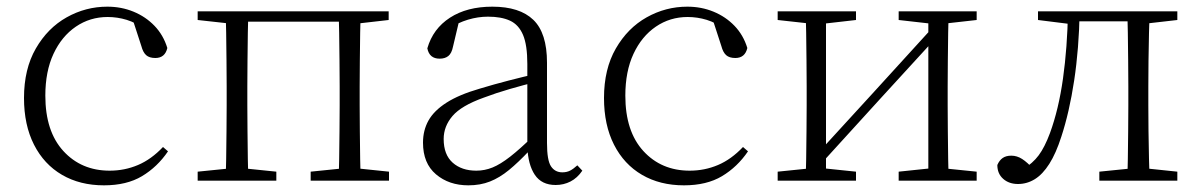

<svg xmlns="http://www.w3.org/2000/svg" viewBox="-20 -542 3601 576"><path d="M292 14Q220 14 166 -17.5Q112 -49 82 -108Q52 -167 52 -248Q52 -335 87.5 -396.5Q123 -458 180 -490Q237 -522 302 -522Q344 -522 380.5 -507Q417 -492 443.5 -464.5Q470 -437 482 -398Q475 -368 446 -368Q428 -368 418.5 -376.5Q409 -385 404 -404L376 -490L419 -452Q388 -474 360 -482.5Q332 -491 303 -491Q250 -491 207.5 -462Q165 -433 140.5 -380.5Q116 -328 116 -255Q116 -148 170 -89Q224 -30 309 -30Q354 -30 394 -47Q434 -64 469 -101L484 -88Q452 -41 406 -13.5Q360 14 292 14Z M657 0Q658 -24 658.5 -64.5Q659 -105 659.5 -148.5Q660 -192 660 -226V-283Q660 -316 659.5 -359.5Q659 -403 658.5 -443.5Q658 -484 657 -508H725Q724 -484 723.5 -443.5Q723 -403 722.5 -359.5Q722 -316 722 -283V-226Q722 -192 722.5 -148.5Q723 -105 723.5 -64.5Q724 -24 725 0ZM996 0Q997 -24 997.5 -64.5Q998 -105 998.5 -148.5Q999 -192 999 -226V-283Q999 -316 998.5 -359.5Q998 -403 997.5 -443.5Q997 -484 996 -508H1062Q1061 -484 1060.5 -443.5Q1060 -403 1059.5 -359.5Q1059 -316 1059 -283V-226Q1059 -192 1059.5 -148.5Q1060 -105 1060.5 -64.5Q1061 -24 1062 0ZM573 0V-27L682 -38H702L809 -27V0ZM912 0V-27L1020 -38H1041L1147 -27V0ZM573 -482V-508H690V-470H682ZM1029 -470V-508H1146V-482L1041 -470ZM690 -477V-508H1029V-477Z M1385 14Q1327 14 1288 -19Q1249 -52 1249 -114Q1249 -151 1265.5 -180.5Q1282 -210 1319.5 -234Q1357 -258 1419 -276Q1462 -289 1506.5 -300.5Q1551 -312 1591 -321V-297Q1551 -287 1509.5 -275Q1468 -263 1431 -249Q1364 -225 1337.5 -194Q1311 -163 1311 -125Q1311 -78 1338 -54Q1365 -30 1409 -30Q1434 -30 1457.5 -39.5Q1481 -49 1510.5 -72Q1540 -95 1580 -134L1586 -89H1567Q1535 -55 1507 -32Q1479 -9 1450 2.5Q1421 14 1385 14ZM1647 13Q1605 13 1584.5 -17.5Q1564 -48 1562 -102V-106V-350Q1562 -407 1549 -437.5Q1536 -468 1510 -480Q1484 -492 1444 -492Q1414 -492 1384 -483Q1354 -474 1322 -454L1358 -482L1339 -402Q1335 -382 1325 -374Q1315 -366 1299 -366Q1268 -366 1262 -397Q1279 -456 1330 -489Q1381 -522 1457 -522Q1539 -522 1580 -482.5Q1621 -443 1621 -354V-113Q1621 -61 1633 -43Q1645 -25 1667 -25Q1680 -25 1690 -30Q1700 -35 1712 -46L1727 -30Q1712 -8 1691.5 2.5Q1671 13 1647 13Z M2032 14Q1960 14 1906 -17.5Q1852 -49 1822 -108Q1792 -167 1792 -248Q1792 -335 1827.5 -396.5Q1863 -458 1920 -490Q1977 -522 2042 -522Q2084 -522 2120.5 -507Q2157 -492 2183.5 -464.5Q2210 -437 2222 -398Q2215 -368 2186 -368Q2168 -368 2158.5 -376.5Q2149 -385 2144 -404L2116 -490L2159 -452Q2128 -474 2100 -482.5Q2072 -491 2043 -491Q1990 -491 1947.5 -462Q1905 -433 1880.5 -380.5Q1856 -328 1856 -255Q1856 -148 1910 -89Q1964 -30 2049 -30Q2094 -30 2134 -47Q2174 -64 2209 -101L2224 -88Q2192 -41 2146 -13.5Q2100 14 2032 14Z M2313 0V-27L2421 -38H2442L2548 -27V0ZM2676 0V-27L2781 -38H2802L2910 -27V0ZM2397 0Q2398 -24 2398.5 -64.5Q2399 -105 2399.5 -148.5Q2400 -192 2400 -226V-283Q2400 -316 2399.5 -359.5Q2399 -403 2398.5 -443.5Q2398 -484 2397 -508H2458V0ZM2438 -45 2408 -61H2414L2598 -262L2783 -465L2811 -447H2805L2621 -246ZM2765 0V-508H2826Q2825 -484 2824.5 -443.5Q2824 -403 2823.5 -359.5Q2823 -316 2823 -283V-226Q2823 -192 2823.5 -148.5Q2824 -105 2824.5 -64.5Q2825 -24 2826 0ZM2313 -482V-508H2548V-482L2443 -470H2422ZM2676 -482V-508H2910V-482L2803 -470H2782Z M3034 10Q3007 10 2989.5 -5.5Q2972 -21 2972 -47Q2978 -61 2988 -68Q2998 -75 3014 -75Q3031 -75 3046.5 -65Q3062 -55 3080 -35V-26H3050V-35Q3078 -52 3096 -76Q3114 -100 3130 -143Q3156 -214 3169 -306.5Q3182 -399 3184 -508H3219Q3217 -396 3202.5 -300.5Q3188 -205 3164 -132Q3148 -82 3128 -50.5Q3108 -19 3084.5 -4.5Q3061 10 3034 10ZM3094 -482V-508H3197V-470H3190ZM3199 -478V-508H3391V-478ZM3278 0V-27L3387 -38H3407L3512 -27V0ZM3362 0Q3363 -24 3363.5 -64.5Q3364 -105 3364.5 -148.5Q3365 -192 3365 -226V-283Q3365 -316 3364.5 -359.5Q3364 -403 3363.5 -443.5Q3363 -484 3362 -508H3429Q3428 -484 3427 -443.5Q3426 -403 3425.5 -359.5Q3425 -316 3425 -283V-226Q3425 -192 3425.5 -148.5Q3426 -105 3427 -64.5Q3428 -24 3429 0ZM3395 -470V-508H3512V-482L3407 -470Z"/></svg>

Font: Noto Serif TC
Style: Regular
Weight: 200
Designer: Ryoko NISHIZUKA 西塚涼子 (kana & ideographs); Frank Grießhammer (Latin, Greek & Cyrillic); Wenlong ZHANG 张文龙 (bopomofo); San
Foundry: Adobe
Version: Version 2.001;hotconv 1.1.0;makeotfexe 2.6.0